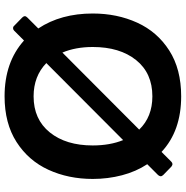

<svg xmlns="http://www.w3.org/2000/svg" viewBox="-6 -812 831 860"><g transform="rotate(-90 410.0 -381.5)"><path d="M713 -626Q780 -525 780 -382Q780 -273 739 -183Q698 -93 614.5 -39.5Q531 14 409 14Q254 14 160 -74L116 -30Q111 -25 105 -25Q101 -25 94 -30L57 -66Q51 -72 51 -78Q51 -82 56 -89L105 -138Q72 -188 55.5 -251Q39 -314 39 -382Q39 -491 80 -580.5Q121 -670 204.5 -723.5Q288 -777 409 -777Q562 -777 659 -690L703 -734Q708 -739 714 -739Q721 -739 725 -734L762 -698Q768 -692 768 -686Q768 -681 762 -675ZM213 -246 558 -590Q499 -647 409 -647Q306 -647 247.5 -574.5Q189 -502 189 -382Q189 -305 213 -246ZM630 -382Q630 -459 605 -518L260 -174Q317 -115 409 -115Q513 -115 571.5 -188Q630 -261 630 -382Z"/></g></svg>

Font: Open Sauce Two
Style: Bold
Weight: 700
Designer: Alfredo Marco Pradil
Foundry: Creative Sauce Fz LLC
Version: Version 1.477